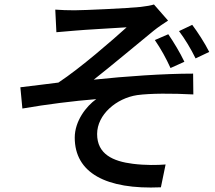

<svg xmlns="http://www.w3.org/2000/svg" viewBox="-20 -794 963 858"><path d="M71 -404 80 -309C189 -328 311 -343 410 -351C365 -319 314 -253 314 -179C314 -22 453 54 699 43L720 -59C684 -56 630 -55 574 -62C485 -73 414 -105 414 -195C414 -282 500 -355 593 -369C652 -377 748 -377 844 -372L843 -465C712 -465 541 -453 399 -438C473 -496 596 -599 667 -657C684 -671 714 -691 731 -702L668 -774C656 -770 635 -766 608 -763C550 -757 355 -748 313 -748C281 -748 254 -749 227 -751L232 -650C257 -652 288 -655 314 -657C354 -661 504 -669 546 -672C484 -616 341 -491 241 -425C191 -419 124 -410 71 -404ZM672 -615C700 -574 722 -534 742 -490L804 -518C784 -560 756 -606 732 -641ZM780 -655C807 -619 833 -576 854 -533L915 -562C895 -602 863 -651 839 -683Z"/></svg>

Font: GenEiGothic-pro-SemiBold
Style: Regular
Weight: 500
Designer: Ryoko NISHIZUKA (kana & ideographs); Paul D. Hunt (Latin, Greek & Cyrillic); Wenlong ZHANG (bopomofo); Sandoll Communica
Foundry: Adobe Systems Incorporated; o_tamon
Version: Version 1.000.140830